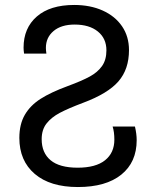

<svg xmlns="http://www.w3.org/2000/svg" viewBox="-20 -744 616 774"><path d="M58 -188Q58 -243 80 -281Q102 -319 143.5 -345.5Q185 -372 253 -397Q310 -418 342 -435.5Q374 -453 391.5 -478Q409 -503 409 -541Q409 -589 374.5 -617Q340 -645 281 -645Q227 -645 196 -619Q165 -593 165 -551Q165 -542 167 -528H77Q75 -542 75 -552Q75 -631 128.5 -677.5Q182 -724 279 -724Q344 -724 394 -701.5Q444 -679 472 -638Q500 -597 500 -542Q500 -465 457.5 -416Q415 -367 316 -330Q255 -307 221 -289Q187 -271 167.5 -246Q148 -221 148 -183Q148 -128 184 -98Q220 -68 293 -68Q366 -68 403.5 -98Q441 -128 441 -181Q441 -212 434 -234H524Q531 -204 531 -179Q531 -90 469 -40Q407 10 294 10Q182 10 120 -43Q58 -96 58 -188Z"/></svg>

Font: Noto Sans Georgian
Style: Regular
Weight: 400
Designer: Monotype Design team
Foundry: Monotype Imaging Inc.
Version: Version 1.000